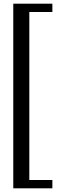

<svg xmlns="http://www.w3.org/2000/svg" viewBox="-20 -820 334 1040"><path d="M51.9 200V-800H263.7V-755H138.8V155H263.7V200Z"/></svg>

Font: Big Shoulders Stencil Text SC Thin
Style: Regular
Weight: 100
Designer: Patric King
Foundry: XO Type Co
Version: Version 2.001